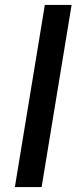

<svg xmlns="http://www.w3.org/2000/svg" viewBox="-20 -755 340 775"><path d="M40 0 161 -735H269L148 0Z"/></svg>

Font: Iosevka Aile Semibold
Style: Italic
Weight: 600
Italic angle: -9°
Designer: Belleve Invis
Foundry: Belleve Invis
Version: Version 31.1.0; ttfautohint (v1.8.4)